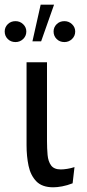

<svg xmlns="http://www.w3.org/2000/svg" viewBox="-45 -785 371 817"><path d="M264 -5Q241 4 219.5 8Q198 12 182 12Q134 12 109.5 -13.5Q85 -39 76.5 -79.5Q68 -120 68 -167V-520H155V-185Q155 -153 157.5 -125.5Q160 -98 172.5 -81Q185 -64 214 -64Q225 -64 241 -66.5Q257 -69 272 -74ZM93 -609 128 -765H185L130 -609ZM21 -606Q1 -606 -12 -619Q-25 -632 -25 -651Q-25 -669 -12 -682Q1 -695 21 -695Q40 -695 53.5 -682Q67 -669 67 -651Q67 -632 53.5 -619Q40 -606 21 -606ZM229 -606Q209 -606 196 -619Q183 -632 183 -651Q183 -669 196 -682Q209 -695 229 -695Q248 -695 261.5 -682Q275 -669 275 -651Q275 -632 261.5 -619Q248 -606 229 -606Z"/></svg>

Font: Murecho
Style: Regular
Weight: 400
Designer: Neil Summerour
Foundry: Positype
Version: Version 1.010; ttfautohint (v1.8.3)